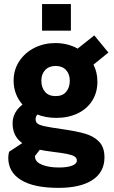

<svg xmlns="http://www.w3.org/2000/svg" viewBox="-20 -717 565 952"><path d="M21 65.5Q21 52 25 35.5L90.5 -7.5Q42.5 -41 42.5 -105Q42.5 -160.5 91.5 -198.5Q70.5 -222 59 -252.2Q47.5 -282.5 47.5 -316.5Q47.5 -371 75.8 -413.8Q104 -456.5 151.2 -480Q198.5 -503.5 254.5 -503.5Q315.5 -503.5 365 -476L447.5 -541.5L517.5 -456.5L443.5 -396.5Q463 -358.5 463 -312Q463 -258.5 437.2 -217.8Q411.5 -177 365.2 -154.8Q319 -132.5 259 -132.5Q208.5 -132.5 165.5 -149Q156.5 -139.5 156.5 -126Q156.5 -111.5 166.5 -104Q176.5 -96.5 201.8 -91Q227 -85.5 283 -77.5Q358 -67 401.8 -54.2Q445.5 -41.5 471.8 -14Q498 13.5 498 63Q498 136 438.8 175.2Q379.5 214.5 270 214.5Q147.5 214.5 84.2 175.5Q21 136.5 21 65.5ZM154.5 67Q159 89 191.8 101.2Q224.5 113.5 272 113.5Q313 113.5 337 104.5Q361 95.5 361 78.5Q361 66 349.5 58.8Q338 51.5 313.2 46.5Q288.5 41.5 236.5 35Q202 31 177.5 25.5L153 57Q153 59.5 154.5 67ZM256 -240.5Q290.5 -240.5 308.2 -262Q326 -283.5 326 -317Q326 -350 307.2 -370Q288.5 -390 256 -390Q223 -390 204 -369.8Q185 -349.5 185 -317Q185 -283.5 203 -262Q221 -240.5 256 -240.5ZM188.5 -697H331.5V-565H188.5Z"/></svg>

Font: HK Grotesk ExtraBold
Style: Regular
Weight: 800
Designer: Alfredo Marco Pradil
Foundry: Hanken Design Co.
Version: Version 3.001